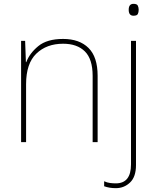

<svg xmlns="http://www.w3.org/2000/svg" viewBox="-20 -741 820 1001"><path d="M309 -538Q225 -538 179.5 -500.5Q134 -463 117 -417H115L111 -528H90V0H116V-302Q116 -410 169.5 -461.5Q223 -513 309 -513Q382 -513 422.5 -473Q463 -433 463 -345V0H489V-346Q489 -444 441.5 -491Q394 -538 309 -538ZM651 -690Q651 -659 676 -659Q694 -659 698.5 -668Q703 -677 703 -690Q703 -702 698.5 -711.5Q694 -721 676 -721Q651 -721 651 -690ZM584 240Q627 240 658 210.5Q689 181 689 120V-528H663V116Q663 215 584 215Q569 215 553.5 213Q538 211 523 204V230Q550 240 584 240Z"/></svg>

Font: Noto Sans UI Thin
Style: Regular
Weight: 250
Designer: Monotype Design Team
Foundry: Monotype Imaging Inc.
Version: Version 1.901